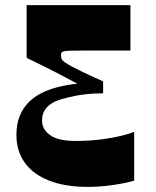

<svg xmlns="http://www.w3.org/2000/svg" viewBox="-20 -720 610 752"><path d="M505.6 -12.3Q486.3 -6.7 456.7 -1Q427.2 4.6 392.8 8.3Q358.5 12 323.5 12Q234.8 12 172.2 -12.7Q109.7 -37.3 77 -82.8Q44.3 -128.3 44.3 -190.7Q44.3 -233.3 56.8 -264.6Q69.3 -295.9 91.4 -318.5Q113.6 -341.2 143.7 -356Q173.9 -370.9 209 -379.6Q244.2 -388.2 282.6 -392.3Q248.3 -410.9 219.5 -425.9Q190.7 -440.8 159 -456.8Q127.3 -472.7 84.3 -493.3V-700H490.9V-522.1Q448 -522.1 418.1 -522.1Q388.3 -522.1 364 -522.1Q339.7 -522.1 311.8 -522.1Q269.8 -522.1 249.8 -521.3Q229.8 -520.4 224.5 -517.1Q219.1 -513.8 219.1 -505.2Q219.1 -494.6 221.1 -489.4Q223.1 -484.3 233.1 -476.7Q244 -468.7 263.5 -458.4Q283 -448.1 305.3 -437.3Q327.6 -426.5 348.8 -417.2Q369.9 -407.9 383.9 -401.3V-354.6Q346.1 -354.6 308.9 -350Q271.6 -345.5 235.2 -335.2Q219 -331.8 202.7 -325.3Q186.4 -318.9 173.3 -308.6Q160.2 -298.3 152.4 -283.4Q144.6 -268.4 144.6 -247.9Q144.6 -212.7 176.9 -190.3Q209.1 -167.9 276.3 -167.9Q341.7 -167.9 401.9 -177.6Q462.2 -187.3 505.6 -203.3Z"/></svg>

Font: Ojuju ExtraLight
Style: Regular
Weight: 200
Designer: Chisaokwu Joboson, Mirko Velimirovic
Foundry: Udi Foundry
Version: Version 1.000